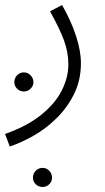

<svg xmlns="http://www.w3.org/2000/svg" viewBox="-35 -353 418 764"><path d="M4 230 -15 180Q71 150 127 105.5Q183 61 210 8.5Q237 -44 237 -97Q237 -146 219 -194Q201 -242 164 -308L212 -333Q248 -270 267.5 -210Q287 -150 287 -102Q287 -34 260 20.5Q233 75 190.5 117Q148 159 98.5 187Q49 215 4 230ZM60 11Q44 11 33 0Q22 -11 22 -26Q22 -42 33 -53.5Q44 -65 60 -65Q75 -65 86.5 -53.5Q98 -42 98 -26Q98 -11 86.5 0Q75 11 60 11ZM135 391Q118 391 107 380Q96 369 96 354Q96 338 107 326.5Q118 315 135 315Q150 315 161 326.5Q172 338 172 354Q172 369 161 380Q150 391 135 391Z"/></svg>

Font: Noto Sans Arabic Light
Style: Regular
Weight: 300
Designer: Monotype Design Team, Nadine Chahine, Nizar Qandah and Khaled Hosny
Foundry: Monotype Imaging Inc.
Version: Version 2.012; ttfautohint (v1.8.4.7-5d5b)